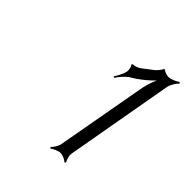

<svg xmlns="http://www.w3.org/2000/svg" viewBox="-112 -766 470 470"><g transform="rotate(45 123.0 -530.5)"><path d="M119 -595 123 -594C127 -601 137 -613 146 -620L162 -630C175 -639 190 -651 201 -663C194 -648 189 -630 187 -616L146 -388C145 -380 137 -368 132 -364L135 -361C140 -365 152 -371 160 -371C168 -371 180 -365 183 -361L186 -364C183 -368 179 -380 180 -388L230 -670C232 -679 240 -692 246 -697L243 -700C237 -695 223 -689 214 -689C210 -689 197 -693 197 -696L193 -695C193 -691 182 -679 179 -677L153 -657C148 -653 135 -648 132 -650L129 -646C133 -645 135 -632 134 -627C132 -616 124 -603 119 -595Z"/></g></svg>

Font: Armata Saber
Style: RgIta
Weight: 400
Designer: Jasper
Foundry: Cannot Into Space Fonts
Version: Version 0.970